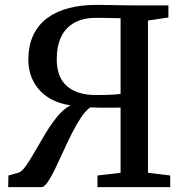

<svg xmlns="http://www.w3.org/2000/svg" viewBox="-20 -765 759 785"><path d="M13.5 0 14.5 -47.5 54 -58.5Q68.5 -62 85.8 -86.5Q103 -111 123.2 -146.5Q143.5 -182 166.2 -219.8Q189 -257.5 214.5 -288.8Q240 -320 268.5 -334.5Q212.5 -342.5 174 -368.8Q135.5 -395 115.8 -434Q96 -473 96 -519.5Q96 -580 116.8 -622.8Q137.5 -665.5 175 -692.5Q212.5 -719.5 263 -732.2Q313.5 -745 372.5 -745Q401 -745 424.8 -744.5Q448.5 -744 471.8 -743.5Q495 -743 522 -743H668.5V-693.5L585 -681V-58.5L676 -47.5V0H378.5V-47.5L473 -58.5V-325Q440.5 -325 409.8 -324.8Q379 -324.5 349.5 -326Q331 -314 312 -285.8Q293 -257.5 274.5 -220.8Q256 -184 238.5 -145.5Q221 -107 205 -74Q189 -41 175 -20.5Q161 0 150 0ZM372 -376.5Q408.5 -376.5 434.2 -377.8Q460 -379 473 -381V-690.5Q456 -691 439 -691.2Q422 -691.5 405.2 -691.8Q388.5 -692 371 -692Q320.5 -692 284.8 -672.5Q249 -653 230.5 -615.2Q212 -577.5 212 -523Q212 -449.5 253.5 -413Q295 -376.5 372 -376.5Z"/></svg>

Font: Merriweather 28pt Medium
Style: Regular
Weight: 500
Version: Version 2.100